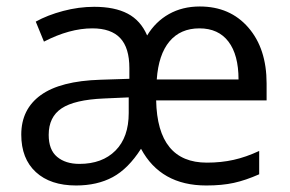

<svg xmlns="http://www.w3.org/2000/svg" viewBox="-20 -565 898 595"><path d="M45.9 -147.9Q45.9 -226.6 106.4 -270.3Q167 -314 291 -317.9L380.9 -320.8V-354Q380.9 -417 352.5 -447Q324.2 -477.1 266.1 -477.1Q195.8 -477.1 116.2 -436L90.8 -498Q127 -518.1 175.5 -531Q224.1 -543.9 272 -543.9Q335.4 -543.9 375.7 -522.7Q416 -501.5 436 -455.1Q461.9 -498 503.7 -521.5Q545.4 -544.9 599.1 -544.9Q692.9 -544.9 749.5 -479.7Q806.2 -414.6 806.2 -306.2V-253.9H463.9Q467.8 -61 621.1 -61Q665.5 -61 703.9 -69.6Q742.2 -78.1 783.2 -97.2V-24.9Q741.2 -6.3 704.8 1.7Q668.5 9.8 619.1 9.8Q478 9.8 417 -104Q377.4 -42 329.3 -16.1Q281.2 9.8 215.8 9.8Q136.2 9.8 91.1 -31.7Q45.9 -73.2 45.9 -147.9ZM130.9 -147Q130.9 -100.6 157 -78.9Q183.1 -57.1 226.1 -57.1Q296.9 -57.1 337.9 -98.4Q378.9 -139.6 378.9 -214.8V-263.2L301.8 -259.8Q210.9 -255.9 170.9 -229.2Q130.9 -202.6 130.9 -147ZM598.1 -477.1Q539.1 -477.1 505.1 -436.5Q471.2 -396 465.8 -318.8H719.2Q719.2 -395 688 -436Q656.7 -477.1 598.1 -477.1Z"/></svg>

Font: CAA NEO Sans
Style: Regular
Weight: 400
Version: Version 1.10